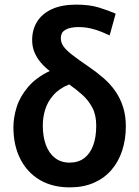

<svg xmlns="http://www.w3.org/2000/svg" viewBox="-20 -796 600 830"><path d="M282 14Q206 14 151.5 -18.5Q97 -51 67.5 -109.5Q38 -168 38 -246Q38 -288 52 -333Q66 -378 101 -419.5Q136 -461 195 -489Q173 -506 156 -526Q139 -546 129 -570Q119 -594 119 -623Q119 -668 140.5 -702.5Q162 -737 204.5 -756.5Q247 -776 309 -776Q367 -776 407.5 -763.5Q448 -751 480 -737L454 -643Q439 -650 418.5 -658.5Q398 -667 372.5 -673Q347 -679 317 -679Q302 -679 285 -675.5Q268 -672 255.5 -662Q243 -652 243 -630Q243 -612 254.5 -595.5Q266 -579 292.5 -558.5Q319 -538 363 -508Q398 -484 427.5 -458.5Q457 -433 478.5 -402Q500 -371 512 -333.5Q524 -296 524 -250Q524 -193 508 -144.5Q492 -96 461 -60.5Q430 -25 385 -5.5Q340 14 282 14ZM281 -93Q318 -93 343.5 -112Q369 -131 382.5 -166.5Q396 -202 396 -253Q396 -299 379 -331Q362 -363 335 -387Q308 -411 279 -431Q236 -414 210.5 -384.5Q185 -355 175 -321.5Q165 -288 165 -254Q165 -205 178.5 -169Q192 -133 218 -113Q244 -93 281 -93Z"/></svg>

Font: Ubuntu Sans Mono SemiBold
Style: Regular
Weight: 600
Monospace: yes
Designer: Dalton Maag Ltd
Foundry: Dalton Maag Ltd
Version: Version 1.006